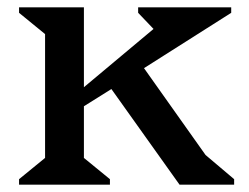

<svg xmlns="http://www.w3.org/2000/svg" viewBox="-20 -504 679 524"><path d="M32 0V-15L103 -73V-411L32 -469V-484H209V-266L399 -425L357 -469V-484H611V-469L373 -318L541 -81L619 -15V0H470L284 -261L209 -214V-73L280 -15V0Z"/></svg>

Font: Platypi
Style: Regular
Weight: 400
Designer: David Sargent
Foundry: Bolt Cutter Type
Version: Version 1.200; ttfautohint (v1.8.4.7-5d5b)